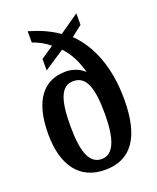

<svg xmlns="http://www.w3.org/2000/svg" viewBox="-143 -848 774 944"><g transform="rotate(-20 244.0 -376.0)"><path d="M243 10C378 10 449 -84 449 -284C449 -455 397 -579 316 -658L372 -702V-762L270 -691C217 -728 165 -747 117 -761V-702C145 -693 179 -676 205 -653L139 -608V-548L245 -618C282 -580 306 -530 321 -473C301 -494 265 -511 224 -511C107 -511 39 -425 39 -251C39 -84 112 10 243 10ZM245 -46C181 -46 155 -116 155 -251C155 -388 179 -454 244 -454C310 -454 335 -387 335 -251C335 -116 307 -46 245 -46Z"/></g></svg>

Font: Noto Serif Armenian ExtraCondensed SemiBold
Style: Regular
Weight: 600
Width: 2
Designer: Monotype Design Team
Foundry: Monotype Imaging Inc.
Version: Version 2.008